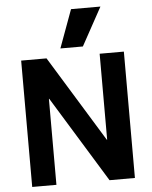

<svg xmlns="http://www.w3.org/2000/svg" viewBox="-64 -1052 875 1105"><g transform="rotate(-5 373.5 -500.0)"><path d="M76.7 0V-730H223.3L528.1 -233.2H530.1V-730H670V0H523.4L218.6 -496.8H216.6V0ZM437.6 -780H307.7L388.4 -1000H558.3Z"/></g></svg>

Font: M PLUS 2 Thin
Style: Regular
Weight: 100
Designer: Coji Morishita
Foundry: UNDERFOREST DESIGN
Version: Version 1.001